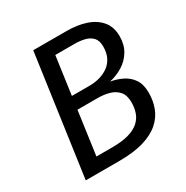

<svg xmlns="http://www.w3.org/2000/svg" viewBox="-159 -821 920 952"><g transform="rotate(-30 301.0 -344.5)"><path d="M159 -689H349Q412 -689 460.5 -672.5Q509 -656 537 -622Q565 -588 565 -535Q565 -487 543.5 -451.5Q522 -416 487 -394.5Q452 -373 411 -364Q447 -358 478.5 -342.5Q510 -327 530 -298Q550 -269 550 -220Q550 -175 535 -135Q520 -95 485.5 -64.5Q451 -34 394 -17Q337 0 252 0H62ZM352 -614H242L167 -76H256Q314 -76 352 -87Q390 -98 412 -118Q434 -138 443 -164.5Q452 -191 452 -222Q452 -262 433.5 -284Q415 -306 384.5 -315Q354 -324 316 -324H187L197 -397H313Q344 -397 372 -405Q400 -413 422 -429Q444 -445 456.5 -470.5Q469 -496 469 -532Q469 -566 452.5 -583.5Q436 -601 409.5 -607.5Q383 -614 352 -614Z"/></g></svg>

Font: Fira Sans Variable
Style: Italic
Weight: 397
Italic angle: -8°
Designer: Carrois Corporate & Edenspiekermann AG
Foundry: Carrois Corporate GbR & Edenspiekermann AG
Version: Version 4.202